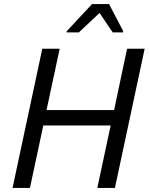

<svg xmlns="http://www.w3.org/2000/svg" viewBox="-20 -929 735 949"><path d="M310 -775 309 -769H370L472 -865L537 -769H588L589 -775L519 -909H435ZM189 -688 42 0H128L194 -309H527L461 0H548L695 -688H608L544 -385H210L275 -688Z"/></svg>

Font: Saira UNSAM
Style: Italic
Weight: 400
Italic angle: -12°
Designer: Hector Gatti with collaboration of the Omnibus-Type team
Foundry: Omnibus-Type
Version: Version 0.072;PS 000.072;hotconv 1.0.88;makeotf.lib2.5.64775